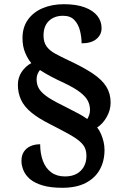

<svg xmlns="http://www.w3.org/2000/svg" viewBox="-20 -780 584 913"><path d="M276 113Q220 113 182 101.5Q144 90 122.5 71.5Q101 53 91.5 30Q82 7 82 -15Q82 -41 93.5 -58.5Q105 -76 125 -85Q145 -94 171 -94Q171 -50 184 -15Q197 20 223.5 39.5Q250 59 289 59Q321 59 343.5 47Q366 35 378.5 13Q391 -9 391 -38Q391 -59 384.5 -75Q378 -91 360 -107Q342 -123 308 -142Q274 -161 219 -189Q163 -217 129 -245Q95 -273 80 -305.5Q65 -338 65 -377Q65 -411 83 -438Q101 -465 129 -480Q113 -498 100 -528.5Q87 -559 87 -599Q87 -650 112.5 -686Q138 -722 182.5 -741Q227 -760 284 -760Q343 -760 383 -745Q423 -730 443 -704.5Q463 -679 463 -646Q463 -615 438.5 -594.5Q414 -574 368 -574Q368 -603 360.5 -633.5Q353 -664 334 -684.5Q315 -705 280 -705Q238 -705 212.5 -680.5Q187 -656 187 -611Q187 -580 201 -560Q215 -540 241.5 -525.5Q268 -511 306 -493Q377 -460 421 -430.5Q465 -401 485.5 -368Q506 -335 506 -292Q506 -256 487 -223Q468 -190 442 -174Q453 -160 460.5 -142.5Q468 -125 472.5 -106Q477 -87 477 -67Q477 -14 454.5 26.5Q432 67 387.5 90Q343 113 276 113ZM395 -214Q400 -222 404 -233Q408 -244 408 -257Q408 -280 398 -300Q388 -320 362 -340.5Q336 -361 286 -385Q253 -400 223.5 -415.5Q194 -431 170 -447Q163 -439 158.5 -427.5Q154 -416 154 -403Q154 -376 167 -356Q180 -336 210.5 -316Q241 -296 295 -270Q328 -253 352 -240.5Q376 -228 395 -214Z"/></svg>

Font: Noto Serif Hebrew
Style: Bold
Weight: 700
Version: Version 2.003